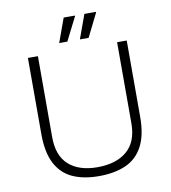

<svg xmlns="http://www.w3.org/2000/svg" viewBox="-94 -949 928 1041"><g transform="rotate(-10 370.0 -428.0)"><path d="M367 12Q283 12 223 -15Q163 -42 130.5 -103.5Q98 -165 98 -266V-686H153V-240Q153 -138 209.5 -87.5Q266 -37 367 -37Q471 -37 530 -87.5Q589 -138 589 -240V-686H642V-266Q642 -165 609 -103.5Q576 -42 514.5 -15Q453 12 367 12ZM393 -736 441 -868H504L505 -865L441 -736ZM279 -736 327 -868H388L389 -865L324 -736Z"/></g></svg>

Font: Archivo SemiBold Thin
Style: Regular
Weight: 250
Version: Version 2.001